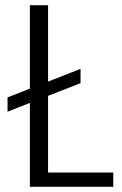

<svg xmlns="http://www.w3.org/2000/svg" viewBox="-20 -719 470 739"><path d="M165 -55C165 -55 165 -350 165 -350C165 -350 290 -399 290 -399C290 -399 290 -454 290 -454C290 -454 165 -405 165 -405C165 -405 165 -699 165 -699C165 -699 95 -699 95 -699C95 -699 95 -378 95 -378C95 -378 9 -344 9 -344C9 -344 9 -289 9 -289C9 -289 95 -323 95 -323C95 -323 95 0 95 0C95 0 416 0 416 0C416 0 416 -55 416 -55C416 -55 165 -55 165 -55Z"/></svg>

Font: wox.body
Style: Regular
Weight: 500
Designer: Ninad Kale (Devanagari), Jonny Pinhorn (Latin)
Foundry: Indian Type Foundry
Version: ""